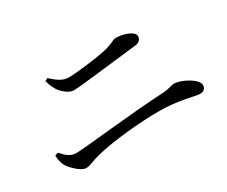

<svg xmlns="http://www.w3.org/2000/svg" viewBox="-87 -855 1175 995"><g transform="rotate(-30 500.0 -358.0)"><path d="M729 -527C754 -529 766 -544 766 -563C766 -592 703 -612 661 -612C641 -612 630 -595 568 -582C508 -570 395 -556 349 -556C315 -556 288 -574 250 -609L234 -600C241 -574 249 -556 260 -538C278 -513 310 -485 338 -485C378 -485 575 -510 729 -527ZM85 -240C87 -212 90 -196 98 -181C110 -157 160 -104 192 -104C217 -104 240 -119 280 -129C378 -155 555 -171 661 -171C788 -171 867 -142 896 -142C918 -142 931 -155 931 -175C931 -211 846 -256 802 -256C788 -256 776 -246 728 -243C546 -234 237 -197 187 -197C151 -197 127 -220 104 -247Z"/></g></svg>

Font: Noto Serif JP Medium
Style: Regular
Weight: 500
Designer: Ryoko NISHIZUKA 西塚涼子 (kana & ideographs); Frank Grießhammer (Latin, Greek & Cyrillic); Wenlong ZHANG 张文龙 (bopomofo); San
Foundry: Adobe
Version: Version 2.001;hotconv 1.1.0;makeotfexe 2.6.0